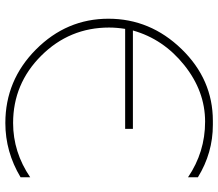

<svg xmlns="http://www.w3.org/2000/svg" viewBox="-69 -734 816 718"><g transform="rotate(-90 339.0 -375.0)"><path d="M238 -763Q398 -763 513 -648.5Q628 -534 628 -377.5Q628 -221 514.5 -104Q401 13 246 13H231Q126 13 35 -43V-80Q129 -16 243 -16Q357 -16 454.5 -94Q552 -172 584 -286H216V-315H590Q595 -347 595 -375Q595 -523 490 -628.5Q385 -734 238 -734Q129 -734 35 -670V-706Q130 -763 238 -763Z"/></g></svg>

Font: Poiret One
Style: Regular
Weight: 400
Designer: Denis Masharov
Foundry: Denis Masharov
Version: Version 1.001